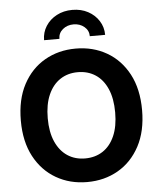

<svg xmlns="http://www.w3.org/2000/svg" viewBox="-62 -1008 892 1072"><g transform="rotate(-5 383.5 -472.5)"><path d="M383.3 10.3Q286.6 10.3 209.7 -34.2Q132.8 -78.6 88.1 -162.1Q43.5 -245.6 43.5 -363.3Q43.5 -481.9 88.1 -565.7Q132.8 -649.4 209.7 -693.6Q286.6 -737.8 383.3 -737.8Q480 -737.8 556.9 -693.6Q633.8 -649.4 678.5 -565.7Q723.1 -481.9 723.1 -363.3Q723.1 -245.6 678.5 -161.9Q633.8 -78.1 556.9 -33.9Q480 10.3 383.3 10.3ZM383.3 -122.1Q439.9 -122.1 482.4 -149.9Q524.9 -177.7 548.6 -231.7Q572.3 -285.6 572.3 -363.3Q572.3 -441.4 548.6 -495.6Q524.9 -549.8 482.4 -577.6Q439.9 -605.5 383.3 -605.5Q327.1 -605.5 284.7 -577.4Q242.2 -549.3 218.3 -495.4Q194.3 -441.4 194.3 -363.3Q194.3 -285.6 218.3 -231.9Q242.2 -178.2 284.7 -150.1Q327.1 -122.1 383.3 -122.1ZM383.3 -954.6Q432.6 -954.6 470.9 -934.1Q509.3 -913.6 531.7 -878.4Q554.2 -843.3 554.2 -799.8H468.3Q468.3 -832 443.4 -852.8Q418.5 -873.5 383.3 -873.5Q347.7 -873.5 322.8 -852.8Q297.9 -832 297.9 -799.8H211.9Q211.9 -843.3 234.4 -878.4Q256.8 -913.6 295.7 -934.1Q334.5 -954.6 383.3 -954.6Z"/></g></svg>

Font: Inter 17pt
Style: Bold
Weight: 700
Version: Version 4.001;git-66647c0bb